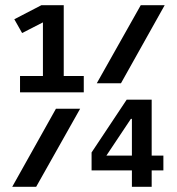

<svg xmlns="http://www.w3.org/2000/svg" viewBox="-20 -718 680 738"><path d="M57 -426H145V-632L65 -591L35 -644L139 -698H225V-426H302V-363H57ZM521 -698H613L445 -398H352ZM195 -300H288L119 0H27ZM487 -63H332V-132L467 -335H563V-120H608V-63H563V0H487ZM487 -120V-261H483L389 -120Z"/></svg>

Font: Writer SemiBold
Style: Regular
Weight: 600
Monospace: yes
Designer: Mike Abbink, Paul van der Laan, Pieter van Rosmalen
Foundry: Bold Monday
Version: Version 2.001 2020